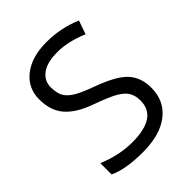

<svg xmlns="http://www.w3.org/2000/svg" viewBox="-207 -839 964 964"><g transform="rotate(-45 274.5 -357.0)"><path d="M239.3 -63Q417 -63 417 -182.1Q417 -218.8 402.1 -242.7Q387.2 -266.6 352.8 -286.4Q318.4 -306.2 232.2 -337.2Q146 -368.2 103.5 -417Q61 -465.8 61 -546.1Q61 -626.5 123 -675.3Q185.1 -724.1 289.1 -724.1Q393.1 -724.1 482.4 -685.1L457 -612.8Q369.1 -649.9 294.2 -649.9Q219.2 -649.9 182.1 -621.6Q145 -593.3 145 -549.8Q145 -506.3 158.7 -482.4Q172.4 -458.5 203.9 -439.2Q235.4 -419.9 304.2 -395Q417.5 -354 459.2 -308.1Q501 -262.2 501 -189.9Q501 -96.7 432.6 -43.5Q364.3 9.8 241.7 9.8Q119.1 9.8 51.8 -22.9V-103Q146.5 -63 239.3 -63Z"/></g></svg>

Font: OpenSansHebrew-Regular
Style: Regular
Weight: 400
Foundry: Ascender Corporation, Yanek Iontef
Version: Version 2.001;PS 002.001;hotconv 1.0.70;makeotf.lib2.5.58329